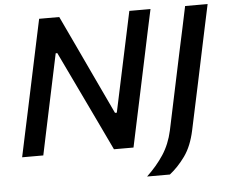

<svg xmlns="http://www.w3.org/2000/svg" viewBox="-58 -779 1181 1003"><g transform="rotate(-5 533.0 -278.0)"><path d="M31.5 0Q44 -58.5 55.5 -113Q67 -167.5 81.5 -234.5L132 -473Q146.5 -542 158.5 -598Q170.5 -654 183 -713H288.5Q328.5 -628.5 365.8 -549Q403 -469.5 438.5 -394L535 -189H544.5L605 -473.5Q619.5 -542 631.5 -597.8Q643.5 -653.5 656 -713H767Q754 -653.5 742.2 -597.8Q730.5 -542 716 -473.5L665.5 -235Q651 -167.5 639.5 -113Q628 -58.5 615.5 0H513Q479 -72 441.8 -149.8Q404.5 -227.5 360.5 -320L262 -526H253.5L192 -235Q177.5 -167 166.2 -113Q155 -59 142.5 0ZM673 157Q726 107 761.5 52.8Q797 -1.5 812.5 -72L858.5 -289.5L897.5 -474Q912.5 -542 924.2 -598Q936 -654 948.5 -713H1066.5Q1054 -654 1042 -598.2Q1030 -542.5 1015.5 -473L981 -309Q967 -243.5 954 -182.5Q941 -121.5 928.5 -63Q911 19 873.8 70.8Q836.5 122.5 792.5 157Z"/></g></svg>

Font: Commissioner Medium
Style: Italic
Weight: 500
Italic angle: -12°
Designer: Kostas Bartsokas
Foundry: Kostas Bartsokas
Version: Version 1.000; ttfautohint (v1.8.3)